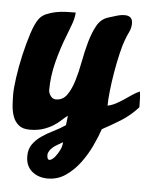

<svg xmlns="http://www.w3.org/2000/svg" viewBox="-52 -484 544 681"><g transform="rotate(5 220.0 -143.5)"><path d="M365 -444Q393 -444 393 -417Q393 -401 385.5 -385.5Q378 -370 373 -356Q366 -338 358.5 -306Q351 -274 345 -239Q339 -204 335.5 -171.5Q332 -139 332 -119Q347 -122 361 -129.5Q375 -137 388.5 -146Q402 -155 415 -164Q428 -173 442 -179Q444 -167 444.5 -151.5Q445 -136 445 -123Q417 -92 384 -71.5Q351 -51 319 -34Q310 -7 294.5 26Q279 59 257 88.5Q235 118 206.5 137.5Q178 157 143 157Q109 157 86.5 138Q64 119 64 84Q64 59 76 42Q88 25 106.5 12Q125 -1 147.5 -12Q170 -23 191 -37Q192 -42 193 -52.5Q194 -63 195 -71Q185 -64 174 -53.5Q163 -43 148 -33.5Q133 -24 112.5 -17Q92 -10 64 -10Q39 -10 25 -21.5Q11 -33 4.5 -51Q-2 -69 -3.5 -90Q-5 -111 -5 -130Q-5 -152 0.5 -191Q6 -230 15.5 -271.5Q25 -313 37 -350Q49 -387 62 -404Q71 -416 87 -423Q103 -430 121.5 -433.5Q140 -437 158.5 -437.5Q177 -438 191 -438Q189 -415 181 -394.5Q173 -374 165 -352Q147 -307 134 -256Q121 -205 121 -156Q121 -146 128.5 -135.5Q136 -125 147 -125Q172 -125 186.5 -145.5Q201 -166 210.5 -197Q220 -228 227 -265.5Q234 -303 243.5 -337Q253 -371 267 -396.5Q281 -422 306 -430Q319 -434 335 -439Q351 -444 365 -444ZM136 84Q139 93 147 90Q155 87 163.5 76.5Q172 66 179 51.5Q186 37 186 24Q178 29 168 34.5Q158 40 150 47Q142 54 137.5 63Q133 72 136 84Z"/></g></svg>

Font: Praegefest
Style: Regular
Weight: 600
Designer: Peter Wiegel nach alter Vorlage
Foundry: Peter Wiegel
Version: Version 1.000